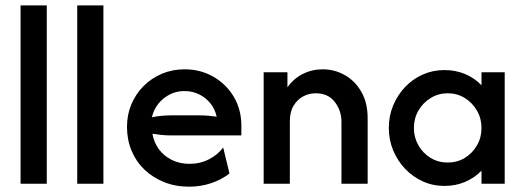

<svg xmlns="http://www.w3.org/2000/svg" viewBox="-20 -687 1964 718"><path d="M56.9 0V-666.7H154.9V0Z M268.8 0V-666.7H366.7V0Z M687.5 11.1Q636.1 11.1 593.8 -5.9Q551.4 -22.9 520.1 -52.8Q488.9 -82.6 471.9 -123.6Q454.9 -164.6 454.9 -212.5Q454.9 -258.3 471.5 -297.6Q488.2 -336.8 517.7 -366Q547.2 -395.1 586.1 -411.5Q625 -427.8 670.1 -427.8Q729.9 -427.8 778.1 -400Q826.4 -372.2 854.5 -324.7Q882.6 -277.1 882.6 -216.7V-180.6H619.4Q602.1 -180.6 584.7 -182.3Q567.4 -184 550 -186.8Q555.6 -154.2 574.3 -128.8Q593.1 -103.5 622.6 -88.9Q652.1 -74.3 688.9 -74.3Q728.5 -74.3 761.5 -91.3Q794.4 -108.3 814.6 -135.4L838.2 -38.2Q807.6 -14.6 768.8 -1.7Q729.9 11.1 687.5 11.1ZM547.9 -248.6Q565.3 -252.1 583.3 -253.8Q601.4 -255.6 619.4 -255.6H725.7Q743.1 -255.6 759 -254.2Q775 -252.8 790.3 -250.7Q784 -279.2 766.7 -300.7Q749.3 -322.2 724.3 -334.4Q699.3 -346.5 669.4 -346.5Q639.6 -346.5 614.6 -333.7Q589.6 -320.8 572.2 -299Q554.9 -277.1 547.9 -248.6Z M966 0V-416.7H1054.9V-360.4Q1077.8 -393.1 1112.2 -410.4Q1146.5 -427.8 1186.8 -427.8Q1231.2 -427.8 1269.4 -406.2Q1307.6 -384.7 1331.2 -343.8Q1354.9 -302.8 1354.9 -244.4V0H1256.9V-231.2Q1256.9 -273.6 1231.9 -305.9Q1206.9 -338.2 1160.4 -338.2Q1135.4 -338.2 1113.5 -326.4Q1091.7 -314.6 1077.8 -291.7Q1063.9 -268.8 1063.9 -233.3V0Z M1642.4 8.3Q1598.6 8.3 1561.1 -8.7Q1523.6 -25.7 1495.1 -55.6Q1466.7 -85.4 1450.3 -124.7Q1434 -163.9 1434 -208.3Q1434 -253.5 1450.3 -292.7Q1466.7 -331.9 1495.1 -361.8Q1523.6 -391.7 1561.1 -408.3Q1598.6 -425 1642.4 -425Q1684 -425 1719.4 -410.1Q1754.9 -395.1 1780.6 -368.1V-416.7H1867.4V0H1780.6V-48.6Q1754.9 -22.2 1719.4 -6.9Q1684 8.3 1642.4 8.3ZM1654.2 -79.2Q1689.6 -79.2 1718.1 -96.5Q1746.5 -113.9 1763.5 -143.1Q1780.6 -172.2 1780.6 -208.3Q1780.6 -244.4 1763.5 -273.6Q1746.5 -302.8 1718.1 -320.5Q1689.6 -338.2 1654.2 -338.2Q1619.4 -338.2 1590.6 -320.5Q1561.8 -302.8 1544.8 -273.6Q1527.8 -244.4 1527.8 -208.3Q1527.8 -172.9 1544.8 -143.4Q1561.8 -113.9 1590.3 -96.5Q1618.8 -79.2 1654.2 -79.2Z"/></svg>

Font: Afacad Flux Medium
Style: Regular
Weight: 500
Designer: Kristian Moeller
Foundry: Dicotype
Version: Version 1.100